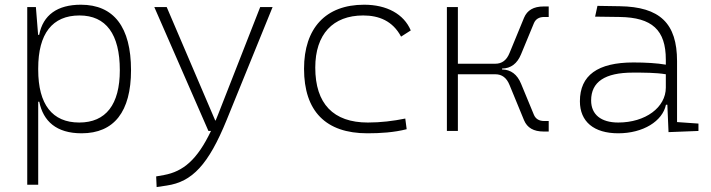

<svg xmlns="http://www.w3.org/2000/svg" viewBox="-20 -547 2970 802"><path d="M93.8 224.6H139.6V-122.1H144C160.6 -40.5 215.8 9.8 320.8 9.8C456.5 9.8 527.3 -80.6 527.3 -253.9C527.3 -433.6 455.6 -527.3 317.9 -527.3C219.7 -527.3 159.7 -484.4 143.6 -401.4H139.2L129.9 -517.6H93.8ZM139.6 -255.9V-261.2C139.6 -406.7 198.7 -482.4 312 -482.4C422.9 -482.4 480.5 -404.3 480.5 -253.9C480.5 -110.4 422.4 -35.2 311 -35.2C198.2 -35.2 139.6 -110.8 139.6 -255.9Z M634.3 234.4 676.8 228C782.7 212.4 850.6 141.1 926.8 -45.9L1118.7 -517.6H1066.9L891.6 -70.3C888.2 -61 884.3 -52.2 880.9 -43.9H878.9L676.3 -517.6H624.5L850.6 0H861.3C803.7 120.6 745.1 169.4 665 184.1L632.3 189.9Z M1514.6 9.8C1568.4 9.8 1625.5 6.3 1678.7 -7.3L1672.9 -51.8C1622.6 -41.5 1569.8 -35.2 1516.6 -35.2C1372.1 -35.2 1296.9 -113.8 1296.9 -264.6C1296.9 -403.8 1370.6 -482.4 1497.1 -482.4C1562.5 -482.4 1620.1 -460 1655.3 -394L1695.8 -419.9C1667 -488.3 1595.7 -527.3 1501 -527.3C1339.8 -527.3 1250 -428.7 1250 -259.8C1250 -82.5 1340.8 9.8 1514.6 9.8Z M1846.7 0H1892.6V-236.8H2048.8C2076.7 -236.8 2096.2 -222.2 2108.4 -191.9L2168.9 -44.9C2182.1 -13.2 2209 2.4 2251 2.4H2272V-41.5H2253.4C2231.9 -41.5 2217.3 -50.3 2210 -67.9L2156.7 -196.8C2140.6 -236.3 2113.8 -256.3 2077.1 -256.8V-260.7C2113.8 -261.2 2140.6 -281.2 2156.7 -320.8L2210 -449.7C2217.3 -467.3 2231.9 -476.1 2253.4 -476.1H2272V-520H2251C2209 -520 2182.1 -504.4 2168.9 -472.7L2108.4 -325.7C2096.2 -295.4 2076.7 -280.8 2048.8 -280.8H1892.6V-517.6H1846.7Z M2772.5 4.9 2897.5 0V-30.8L2808.1 -37.1V-291.5C2808.1 -449.7 2736.3 -518.6 2568.4 -521L2475.6 -522.5L2465.8 -477.5L2568.4 -476.1C2703.6 -474.1 2761.2 -421.9 2761.2 -297.9V-276.9C2725.1 -283.2 2676.8 -286.1 2626 -286.1C2476.6 -286.1 2402.3 -232.4 2402.3 -124C2402.3 -39.1 2460.4 9.8 2562.5 9.8C2666.5 9.8 2747.6 -41 2761.7 -109.4H2767.6ZM2761.2 -236.8V-181.2C2761.2 -98.1 2675.8 -35.2 2562.5 -35.2C2490.7 -35.2 2449.2 -68.4 2449.2 -127.4C2449.2 -205.1 2506.8 -243.7 2623.5 -243.7C2668 -243.7 2720.2 -243.7 2761.2 -236.8Z"/></svg>

Font: Cascadia Code PL ExtraLight
Style: Regular
Weight: 200
Monospace: yes
Designer: Aaron Bell
Foundry: Saja Typeworks
Version: Version 2404.023